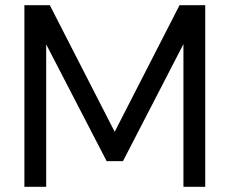

<svg xmlns="http://www.w3.org/2000/svg" viewBox="-20 -720 885 740"><path d="M74 0V-700H172L422 -212L672 -700H771V0H687V-550L454 -99H391L158 -549V0Z"/></svg>

Font: DM Sans 20pt
Style: Regular
Weight: 400
Version: Version 4.004;gftools[0.9.30]